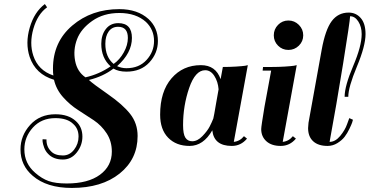

<svg xmlns="http://www.w3.org/2000/svg" viewBox="-20 -710 1821 946"><path d="M309 194Q414 194 472.5 151Q531 108 531 37Q531 -14 505.5 -53Q480 -92 442 -117.5Q404 -143 364.5 -168Q325 -193 291 -231Q257 -269 246 -317Q155 -344 126 -430Q104 -497 126.5 -574Q149 -651 201 -690L212 -674Q165 -640 144.5 -568.5Q124 -497 144 -436Q168 -363 243 -338Q241 -349 241 -372Q241 -503 336 -584Q431 -665 568 -665Q658 -665 712 -616Q758 -573 758 -508Q758 -448 716 -402.5Q674 -357 603 -357Q564 -357 539 -372Q488 -333 418 -316Q438 -297 511.5 -246Q585 -195 621.5 -148.5Q658 -102 658 -40Q658 74 569.5 145Q481 216 334 216Q210 216 141 156Q81 105 81 26Q81 -42 128.5 -94.5Q176 -147 253 -147Q318 -147 354 -113Q386 -84 386 -37Q386 6 358.5 41Q331 76 290 76Q243 76 217 48Q204 35 197.5 17Q191 -1 190 -11.5Q189 -22 190 -24L209 -23Q208 12 231 35Q250 56 290 56Q323 56 345 27.5Q367 -1 367 -37Q367 -76 341 -99Q312 -128 253 -128Q184 -128 142 -81.5Q100 -35 100 26Q100 96 154 142Q186 170 219.5 182Q253 194 309 194ZM525 -383Q479 -424 479 -494Q479 -538 501.5 -567Q524 -596 563 -596Q630 -596 630 -523Q630 -449 557 -384Q579 -374 603 -374Q665 -374 702 -414.5Q739 -455 739 -508Q739 -564 699 -602Q650 -646 568 -646Q490 -646 434.5 -607Q379 -568 359.5 -516.5Q340 -465 350 -411Q360 -357 401 -329Q468 -344 525 -383ZM562 -578Q532 -578 515.5 -555Q499 -532 499 -494Q499 -429 540 -395Q570 -416 590 -452Q610 -488 610 -523Q610 -578 562 -578Z M1201 -389 1132 -11Q1162 -14 1182 -39L1197 -27Q1167 9 1122 9Q1034 9 1026 -68Q982 9 914 9Q848 9 808.5 -31.5Q769 -72 769 -145Q769 -259 825 -324Q881 -389 970 -389Q1043 -389 1067 -320Q1072 -350 1078 -380Q1112 -380 1143 -382Q1174 -384 1188 -386ZM927 -14Q953 -14 977.5 -39.5Q1002 -65 1013 -86.5Q1024 -108 1031 -126Q1033 -134 1036 -150.5Q1039 -167 1045 -202.5Q1051 -238 1057 -270Q1054 -308 1036 -336Q1018 -364 991 -364Q942 -364 912 -276.5Q882 -189 882 -94Q882 -49 893.5 -31.5Q905 -14 927 -14Z M1442 -389 1373 -11Q1403 -14 1423 -39L1438 -27Q1408 9 1363 9Q1318 9 1292.5 -14Q1267 -37 1267 -74Q1267 -87 1283 -183L1316 -362H1274L1276 -380H1319Q1353 -380 1384 -382Q1415 -384 1428 -386ZM1350 -485Q1329 -506 1329 -536Q1329 -566 1350 -587.5Q1371 -609 1401 -609Q1431 -609 1452.5 -587.5Q1474 -566 1474 -536Q1474 -506 1452.5 -485Q1431 -464 1401 -464Q1371 -464 1350 -485Z M1604 -11Q1632 -11 1656 -40Q1680 -69 1690 -98L1701 -128L1719 -120Q1718 -115 1715 -106Q1712 -97 1701.5 -75Q1691 -53 1678 -36Q1665 -19 1642.5 -5Q1620 9 1594 9Q1548 9 1523 -14Q1498 -37 1498 -79Q1498 -87 1500 -105L1565 -465Q1583 -564 1614.5 -606Q1646 -648 1698 -648Q1734 -648 1757.5 -621Q1781 -594 1781 -542Q1781 -484 1738.5 -382Q1696 -280 1696 -233H1678Q1678 -286 1720 -384.5Q1762 -483 1762 -542Q1762 -578 1745.5 -604Q1729 -630 1705 -630Q1704 -604 1670.5 -396.5Q1637 -189 1604 -11Z"/></svg>

Font: Sail
Style: Regular
Weight: 400
Designer: Miguel Hernandez
Foundry: Miguel Hernandez
Version: Version 1.002